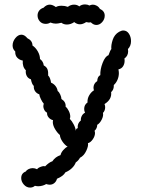

<svg xmlns="http://www.w3.org/2000/svg" viewBox="-20 -852 640 869"><path d="M37 -646Q37 -664 49.5 -679.5Q62 -695 77 -695Q91 -695 104 -679Q127 -668 127 -646Q141 -637 151 -619.5Q161 -602 161 -585Q176 -574 178 -556Q191 -549 195 -538Q199 -527 198 -510Q203 -506 206.5 -496.5Q210 -487 211 -478Q223 -473 231 -463Q239 -453 241 -440Q248 -435 253 -423.5Q258 -412 258 -404Q279 -391 277 -369Q285 -363 291.5 -349.5Q298 -336 298 -324Q298 -320 296 -314Q305 -305 313.5 -289Q322 -273 323 -260Q324 -267 326 -269Q328 -271 332 -272Q329 -293 346 -307Q345 -317 350 -327Q355 -337 365 -342Q361 -349 361 -359Q361 -378 376 -388Q375 -406 384 -421Q393 -436 405 -443Q403 -451 403 -454Q403 -474 420 -485Q421 -506 434 -512Q433 -538 444.5 -567.5Q456 -597 471 -602Q479 -625 484 -630Q482 -647 490 -671.5Q498 -696 519 -708Q530 -714 538 -714Q554 -714 563.5 -699.5Q573 -685 573 -666Q573 -644 559 -630Q560 -626 560 -620Q560 -599 543 -587Q544 -584 544 -577Q544 -563 537 -552Q530 -541 516 -538Q518 -528 518 -521Q518 -506 512 -491.5Q506 -477 495 -467V-462Q495 -446 483 -435Q487 -402 453 -381Q456 -374 456 -367Q456 -351 446 -341Q449 -328 440.5 -311Q432 -294 420 -287Q420 -271 408 -260Q410 -254 410 -250Q410 -236 400 -221.5Q390 -207 378 -204Q381 -192 370.5 -169.5Q360 -147 342 -138Q335 -125 323 -117Q318 -103 305.5 -91Q293 -79 276 -72Q267 -55 238 -43Q235 -31 226 -23.5Q217 -16 205 -16Q198 -16 189 -19Q183 -15 173 -12Q163 -9 153 -9Q146 -9 138 -11Q129 -3 116 -3Q100 -3 88 -16.5Q76 -30 76 -46Q76 -68 97 -76Q101 -83 110 -87Q119 -91 128 -91Q138 -91 148 -86Q151 -92 164.5 -97Q178 -102 184 -99Q203 -118 217 -122Q230 -142 254 -150Q256 -161 266.5 -173Q277 -185 286 -188Q273 -196 262.5 -211.5Q252 -227 251 -241Q239 -251 229 -268Q219 -285 219 -300Q219 -305 220 -308Q208 -311 200 -320.5Q192 -330 193 -342Q185 -346 180.5 -354.5Q176 -363 176 -372Q176 -375 178 -383Q172 -389 165 -403.5Q158 -418 158 -425Q146 -429 139 -439Q132 -449 133 -463Q124 -471 120 -493Q107 -497 101 -508.5Q95 -520 97 -534Q81 -549 83 -578Q69 -580 58.5 -590.5Q48 -601 49 -619Q37 -630 37 -646ZM187 -744Q170 -744 160 -755.5Q150 -767 150 -782Q150 -794 157 -803.5Q164 -813 177 -817Q190 -831 205 -831Q218 -831 233 -820Q242 -826 259 -826Q274 -826 287 -821Q300 -831 315 -831Q329 -831 339 -823Q349 -832 365 -832Q376 -832 384 -827Q394 -831 400 -831Q409 -831 418 -826Q427 -821 432 -812Q454 -802 454 -781Q454 -765 442.5 -752Q431 -739 416 -739Q403 -739 391 -751L382 -750Q378 -750 370 -752Q355 -742 342 -742Q328 -742 316 -752Q300 -741 283 -741Q268 -741 258 -749Q242 -745 233 -745Q221 -745 208 -750Q199 -744 187 -744Z"/></svg>

Font: Pangolin
Style: Regular
Weight: 400
Designer: Kevin Burke
Foundry: Google, Inc.
Version: Version 1.101